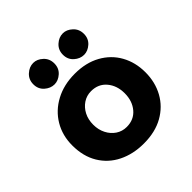

<svg xmlns="http://www.w3.org/2000/svg" viewBox="-173 -770 918 918"><g transform="rotate(-45 285.5 -311.5)"><path d="M38 -224Q38 -291 69.5 -344Q101 -397 158 -427.5Q215 -458 289 -458Q364 -458 419 -427.5Q474 -397 503.5 -344Q533 -291 533 -224Q533 -157 503.5 -103.5Q474 -50 419 -19Q364 12 287 12Q215 12 158.5 -16Q102 -44 70 -97Q38 -150 38 -224ZM179 -223Q179 -189 193 -161.5Q207 -134 231 -118Q255 -102 285 -102Q334 -102 363 -136.5Q392 -171 392 -223Q392 -275 363 -309.5Q334 -344 285 -344Q255 -344 231 -328Q207 -312 193 -285Q179 -258 179 -223ZM113 -562Q113 -594 135.5 -614.5Q158 -635 185 -635Q210.5 -635 232.7 -614.5Q255 -594 255 -562Q255 -529.9 232.7 -509.9Q210.3 -490 184.8 -490Q158 -490 135.5 -509.9Q113 -529.9 113 -562ZM313 -562Q313 -594 335.5 -614.5Q358 -635 385 -635Q410.5 -635 432.7 -614.5Q455 -594 455 -562Q455 -529.9 432.7 -509.9Q410.3 -490 384.8 -490Q358 -490 335.5 -509.9Q313 -529.9 313 -562Z"/></g></svg>

Font: Reem Kufi Fun
Style: Regular
Weight: 400
Designer: Khaled Hosny
Version: Version 1.005